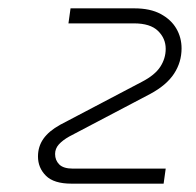

<svg xmlns="http://www.w3.org/2000/svg" viewBox="-20 -721 469 460"><path d="M151 -281Q109 -281 90 -300Q71 -319 71 -346Q71 -370 84 -388.5Q97 -407 124 -422L320 -525Q351 -541 364 -561Q377 -581 377 -604Q377 -629 358.5 -647Q340 -665 301 -665H144L149 -701H302Q340 -701 365 -687.5Q390 -674 402.5 -652.5Q415 -631 415 -605Q415 -572 397 -544.5Q379 -517 340 -496L146 -394Q130 -385 121 -375Q112 -365 112 -352Q112 -337 122 -327Q132 -317 155 -317H377L372 -281Z"/></svg>

Font: MuseoModerno Thin ExtraLight
Style: Italic
Weight: 250
Italic angle: -9°
Version: Version 1.003